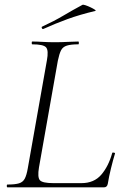

<svg xmlns="http://www.w3.org/2000/svg" viewBox="-20 -803 534 823"><path d="M12 0Q9 0 9 -6Q9 -12 12 -12Q44 -12 61 -17Q78 -22 86 -37Q94 -52 99 -81L181 -544Q189 -587 177.5 -600Q166 -613 118 -613Q116 -613 116 -619Q116 -625 118 -625Q138 -625 162.5 -623.5Q187 -622 215 -622Q244 -622 270.5 -623.5Q297 -625 316 -625Q318 -625 318 -619Q318 -613 316 -613Q284 -613 266.5 -607.5Q249 -602 241.5 -587Q234 -572 228 -543L147 -85Q140 -43 151 -30.5Q162 -18 209 -18H329Q383 -18 414 -54Q445 -90 461 -147Q461 -150 467.5 -149Q474 -148 473 -145Q465 -119 456 -82.5Q447 -46 442 -15Q439 0 426 0ZM166 -679Q162 -677 159.5 -682.5Q157 -688 161 -689Q211 -712 251.5 -736Q292 -760 333 -782Q336 -784 346.5 -780.5Q357 -777 368.5 -771.5Q380 -766 386.5 -761.5Q393 -757 388 -756Q321 -740 269 -721Q217 -702 166 -679Z"/></svg>

Font: Cormorant Infant Light
Style: Italic
Weight: 300
Italic angle: -10°
Designer: Christian Thalmann (Catharsis Fonts)
Foundry: Catharsis Fonts
Version: Version 4.001